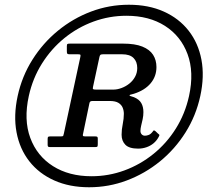

<svg xmlns="http://www.w3.org/2000/svg" viewBox="-20 -780 910 810"><path d="M366 -36.5Q271 -36.5 203.5 -79.2Q136 -122 107.8 -198.2Q79.5 -274.5 101.5 -375Q118 -450 157.2 -512.2Q196.5 -574.5 252 -619.5Q307.5 -664.5 374.5 -689Q441.5 -713.5 513.5 -713.5Q609 -713.5 676 -670.8Q743 -628 771.2 -551.8Q799.5 -475.5 777.5 -375Q761 -300 722 -237.8Q683 -175.5 627.2 -130.5Q571.5 -85.5 504.8 -61Q438 -36.5 366 -36.5ZM523.5 -760Q440.5 -760 364.2 -731.2Q288 -702.5 224.5 -650.5Q161 -598.5 116.8 -528.2Q72.5 -458 54.5 -375Q36.5 -292 49.8 -221.8Q63 -151.5 103.8 -99.5Q144.5 -47.5 208.8 -18.8Q273 10 356 10Q439 10 515.2 -18.8Q591.5 -47.5 655 -99.2Q718.5 -151 762.8 -221.5Q807 -292 825 -375Q843 -458 829.8 -528.2Q816.5 -598.5 775.8 -650.5Q735 -702.5 671 -731.2Q607 -760 523.5 -760ZM649.5 -202.5Q652.5 -208 652.5 -210.2Q652.5 -212.5 647 -216L636 -226.5Q630.5 -230.5 629 -230Q627.5 -229.5 624 -224.5Q616 -214 607.5 -210.8Q599 -207.5 591.5 -207.5Q583 -207.5 577.8 -213.2Q572.5 -219 572.5 -227.5Q572.5 -237 575.5 -249.8Q578.5 -262.5 581.8 -277Q585 -291.5 585 -307Q585 -329.5 576 -345.2Q567 -361 545 -370Q535.5 -373.5 531 -374.5Q526.5 -375.5 526.5 -377.5Q526.5 -380 531.2 -380.8Q536 -381.5 545 -384.5Q590.5 -399 615.2 -428.2Q640 -457.5 640 -497Q640 -526.5 625.8 -548.8Q611.5 -571 580.5 -583.5Q549.5 -596 499 -596H275Q267.5 -596 264.8 -594.5Q262 -593 262 -585.5V-564Q262 -556 264 -553.5Q266 -551 274 -551H309Q317.5 -551 319 -549.2Q320.5 -547.5 319 -540L249.5 -217Q248 -210 246.8 -207.2Q245.5 -204.5 236.5 -204.5H191.5Q185 -204.5 183 -202.5Q181 -200.5 181 -194V-169Q181 -163.5 183 -161.5Q185 -159.5 190.5 -159.5H381.5Q389.5 -159.5 391 -162Q392.5 -164.5 392.5 -172.5V-195.5Q392.5 -201.5 390 -203Q387.5 -204.5 382 -204.5H340.5Q331.5 -204.5 330 -207Q328.5 -209.5 330.5 -216L357 -343.5Q358 -349.5 361 -351.8Q364 -354 371.5 -354H442.5Q467 -354 479.8 -346Q492.5 -338 497.5 -325.8Q502.5 -313.5 502.5 -300Q502.5 -279.5 497.8 -256.5Q493 -233.5 493 -211.5Q493 -185.5 509 -169.2Q525 -153 563 -153Q581 -153 597.8 -158.8Q614.5 -164.5 627.8 -175.5Q641 -186.5 649.5 -202.5ZM385.5 -402Q375 -402 372.8 -404Q370.5 -406 372.5 -414L399.5 -539.5Q401 -546.5 403.8 -548.8Q406.5 -551 415 -551H495.5Q528 -551 543.5 -535.2Q559 -519.5 559 -493Q559 -472.5 549.5 -455.5Q540 -438.5 525 -426.8Q510 -415 492.2 -408.5Q474.5 -402 458 -402Z"/></svg>

Font: Besley SemiBold
Style: Italic
Weight: 600
Italic angle: -13°
Designer: Owen Earl
Foundry: indestructible type*
Version: Version 2.001